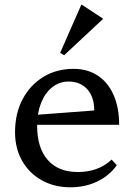

<svg xmlns="http://www.w3.org/2000/svg" viewBox="-20 -785 571 817"><path d="M280 12Q211 12 157.5 -18Q104 -48 74 -101Q44 -154 44 -222Q44 -302 76 -362.5Q108 -423 164 -457.5Q220 -492 293 -492Q353 -492 396.5 -463Q440 -434 463.5 -380.5Q487 -327 487 -254H104V-294L381 -315Q381 -372 351.5 -405Q322 -438 272 -438Q233 -438 202.5 -414Q172 -390 155 -347.5Q138 -305 138 -250Q138 -156 183 -104.5Q228 -53 311 -53Q399 -53 455 -106L477 -82Q445 -37 393.5 -12.5Q342 12 280 12ZM253 -550 236 -560 326 -765H328L418 -706V-704Z"/></svg>

Font: Platypi Light
Style: Regular
Weight: 300
Designer: David Sargent
Foundry: Bolt Cutter Type
Version: Version 1.200